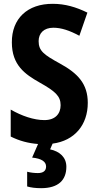

<svg xmlns="http://www.w3.org/2000/svg" viewBox="-20 -744 512 1004"><path d="M327 128C327 79 293 48 242 37L255 7C370 -8 439 -91 439 -206C439 -305 388 -360 293 -412C209 -458 182 -478 182 -529C182 -570 209 -599 259 -599C300 -599 343 -585 395 -557L437 -678C378 -707 320 -724 257 -724C123 -725 41 -646 42 -522C42 -404 110 -356 188 -312C268 -267 297 -242 297 -194C297 -150 270 -116 212 -116C157 -116 93 -138 36 -171V-30C82 -7 128 5 179 9L148 80C197 85 221 101 221 127C221 150 205 161 178 161C162 161 140 159 122 154V231C142 237 166 240 195 240C285 240 327 198 327 128Z"/></svg>

Font: Noto Sans Devanagari UI Condensed
Style: Bold
Weight: 700
Width: 3
Designer: Jelle Bosma - Monotype Design Team
Foundry: Monotype Imaging Inc.
Version: Version 2.004